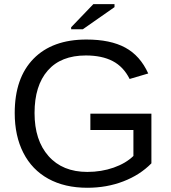

<svg xmlns="http://www.w3.org/2000/svg" viewBox="-20 -887 818 917"><path d="M50.3 -347.2C50.3 -274.3 64 -210.9 91.6 -157C119.1 -103.1 158.9 -61.8 210.9 -33.2C263 -4.6 325 9.8 397 9.8C458.8 9.8 516.2 -0.4 569.1 -20.8C622 -41.1 666.7 -69.8 703.1 -106.9V-344.2H411.6V-266.1H617.2V-142.1C593.1 -118.7 561.6 -100.1 522.7 -86.4C483.8 -72.8 441.9 -65.9 397 -65.9C318.2 -65.9 256.5 -91.1 211.9 -141.4C167.3 -191.7 145 -260.3 145 -347.2C145 -434.4 166 -502 208 -550C250 -598.1 310.7 -622.1 390.1 -622.1C441.2 -622.1 484 -613.1 518.3 -595.2C552.7 -577.3 579.6 -548.8 599.1 -509.8L688 -536.1C662.3 -592.8 625.7 -634 578.1 -659.7C530.6 -685.4 468.8 -698.2 392.6 -698.2C284.2 -698.2 200 -667.6 140.1 -606.4C80.2 -545.2 50.3 -458.8 50.3 -347.2ZM319.8 -747.1H375.5L526.9 -853V-867.2H425.8L319.8 -756.8Z"/></svg>

Font: Arimo
Style: Regular
Weight: 400
Designer: Steve Matteson
Foundry: Monotype Imaging Inc.
Version: Version 1.32